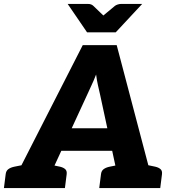

<svg xmlns="http://www.w3.org/2000/svg" viewBox="-44 -959 877 979"><path d="M6 0 378 -729H551L743 0H612Q590 0 577 -10.5Q564 -21 561 -37L466 -478Q461 -500 455.5 -524Q450 -548 446 -579Q434 -548 423 -525Q412 -502 401 -477L198 -37Q191 -23 175 -11.5Q159 0 138 0ZM106 0 115 -71H237L228 0ZM219 -190 244 -305H570L565 -190ZM501 0 510 -71H642L633 0ZM-24 0 -15 -71Q-13 -88 -1.5 -96.5Q10 -105 29 -109L74 -118L73 0ZM190 0 219 -118 262 -109Q279 -105 288.5 -96.5Q298 -88 296 -71L287 0ZM462 0 471 -71Q473 -88 484.5 -96.5Q496 -105 515 -109L560 -118L559 0ZM676 0 705 -118 748 -109Q765 -105 774.5 -96.5Q784 -88 782 -71L773 0ZM681 -939 546 -794H400L301 -939H404Q422 -939 432 -929L483 -880L542 -929Q547 -933 556 -936Q565 -939 574 -939Z"/></svg>

Font: Aleo Black
Style: Italic
Weight: 900
Italic angle: -7°
Designer: Alessio Laiso
Foundry: Alessio Laiso
Version: Version 2.001;gftools[0.9.29]